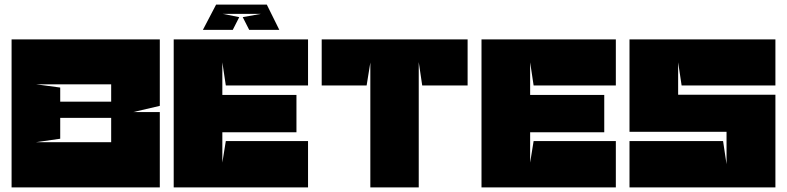

<svg xmlns="http://www.w3.org/2000/svg" viewBox="-20 -809 3398 829"><path d="M240 -300V-210L135 -195H460V-300ZM135 -445 240 -431V-370H460V-445ZM670 -352 555 -325H670V0H30V-639H670Z M1013 -735 985 -680H856L913 -789H1132L1186 -680H1056L1028 -735L1106 -749H942ZM955 -200H1310V0H730V-639H1310V-440H955L940 -540V-399H1260V-238H940V-107Z M1579 0V-539L1563 -440H1369V-639H1999V-440H1803L1788 -541V0H1579Z M2284 -200H2639V0H2059V-639H2639V-440H2284L2269 -540V-399H2589V-238H2269V-107Z M2698 -639H3328V-440H2923L2908 -540V-400H3328V0H2698V-200H3102L3117 -100V-240H2698V-639Z"/></svg>

Font: Banana Brick
Style: Regular
Weight: 400
Designer: artmaker
Foundry: artmaker
Version: Version 4.000 2011 initial release